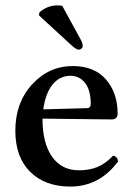

<svg xmlns="http://www.w3.org/2000/svg" viewBox="-20 -685 501 715"><path d="M141.1 -277.8 303.2 -282.2Q317.9 -282.2 317.9 -297.9Q317.9 -349.1 296.9 -376Q275.9 -402.8 242.2 -402.8Q203.1 -402.8 176.5 -371.1Q149.9 -339.4 141.1 -277.8ZM400.9 -105Q416.5 -103.5 419.9 -84Q350.1 9.8 242.2 9.8Q147.5 9.8 92.3 -45.2Q37.1 -100.1 37.1 -198.2Q37.1 -302.7 99.6 -370.8Q162.1 -439 251 -439Q331.5 -439 374.8 -388.9Q418 -338.9 418 -262.2Q418 -240.2 396 -240.2L138.2 -243.2Q138.2 -152.3 173.8 -101.6Q209.5 -50.8 273.9 -50.8Q312 -50.8 342 -62.7Q372.1 -74.7 400.9 -105ZM211.9 -663.1 280.8 -537.1Q288.1 -523.9 288.1 -513.2Q288.1 -508.3 283.4 -504.2Q278.8 -500 272.9 -500Q263.7 -500 242.2 -520L125 -627.9L127 -639.2Q156.7 -665 194.8 -665Q204.1 -665 211.9 -663.1Z"/></svg>

Font: Common Serif Medium
Style: Regular
Weight: 500
Designer: Philipp H. Poll, Khaled Hosny
Foundry: Stefan Peev, Context Ltd.
Version: Version 1.026